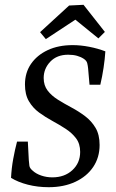

<svg xmlns="http://www.w3.org/2000/svg" viewBox="-20 -769 484 800"><path d="M183 11Q137 11 96 0.5Q55 -10 26 -28Q28 -68 35 -106.5Q42 -145 51 -179H96L100 -102Q101 -88 102.5 -78Q104 -68 116 -58Q130 -45 152 -37.5Q174 -30 198 -30Q249 -30 281.5 -60Q314 -90 314 -136Q314 -170 297 -192.5Q280 -215 254 -232Q228 -249 198.5 -265Q169 -281 143 -300Q117 -319 100.5 -347Q84 -375 84 -417Q84 -466 109 -502.5Q134 -539 178.5 -560Q223 -581 283 -581Q316 -581 352 -574Q388 -567 419 -555Q417 -523 411.5 -486.5Q406 -450 398 -416H353L347 -485Q346 -495 343.5 -505.5Q341 -516 329 -524Q317 -532 301 -536.5Q285 -541 264 -541Q217 -541 189.5 -512Q162 -483 162 -444Q162 -413 178.5 -391.5Q195 -370 221.5 -353.5Q248 -337 278 -321Q308 -305 334.5 -285Q361 -265 378 -236.5Q395 -208 395 -165Q395 -113 368.5 -73.5Q342 -34 294 -11.5Q246 11 183 11ZM147 -635 268 -746 328 -749 417 -636 390 -609 294 -687 171 -606Z"/></svg>

Font: Yrsa
Style: Italic
Weight: 400
Italic angle: -7.10001°
Designer: Anna Giedrys (Yrsa+Rasa design), David Brezina (Yrsa art-direction, Rasa art-direction, design)
Foundry: Rosetta Type Foundry
Version: Version 2.004